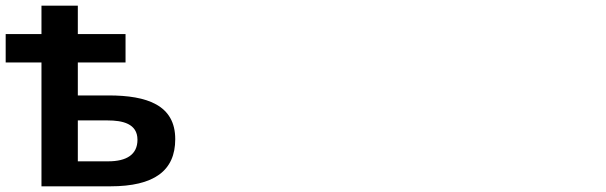

<svg xmlns="http://www.w3.org/2000/svg" viewBox="-20 -664 2133 676"><path d="M254 -328V-444H422V-544H254V-644H126V-544H0V-444H126V-8H368C523 -8 597 -63 597 -174C597 -294 498 -328 362 -328ZM361 -96H254V-240H359C411 -240 464 -229 464 -172C464 -120 426 -96 361 -96Z"/></svg>

Font: Passageway
Style: Light
Weight: 700
Foundry: Ascender Corporation
Version: Version 1.11